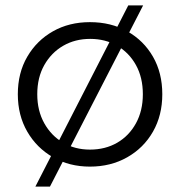

<svg xmlns="http://www.w3.org/2000/svg" viewBox="-20 -612 667 711"><path d="M313 5Q237 5 176.5 -29.5Q116 -64 81 -124.5Q46 -185 46 -263Q46 -342 81 -402Q116 -462 176 -496Q236 -530 313 -530Q391 -530 451.5 -496Q512 -462 546.5 -402Q581 -342 581 -263Q581 -185 546.5 -124.5Q512 -64 451 -29.5Q390 5 313 5ZM313 -58Q370 -58 414 -83.5Q458 -109 483.5 -155.5Q509 -202 509 -263Q509 -325 483.5 -371Q458 -417 414 -442.5Q370 -468 314 -468Q258 -468 214 -442.5Q170 -417 144 -371Q118 -325 118 -263Q118 -202 144 -155.5Q170 -109 214 -83.5Q258 -58 313 -58ZM111 79 455 -592H510L165 79Z"/></svg>

Font: Montserrat Thin
Style: Regular
Weight: 400
Version: Version 9.000